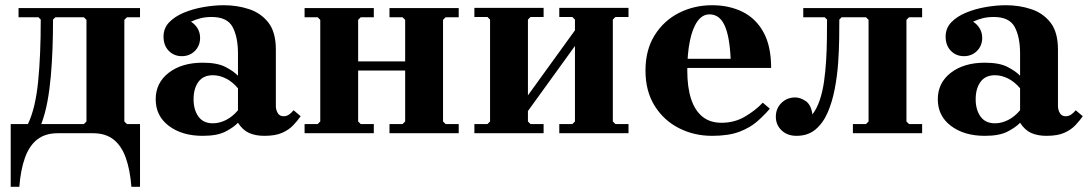

<svg xmlns="http://www.w3.org/2000/svg" viewBox="-20 -510 4165 735"><path d="M516 -444H466L456 -434V-45L466 -35H516V205H483Q478 140 461.5 94Q445 48 414.5 24Q384 0 336 0H201Q153 0 122.5 24Q92 48 75.5 94Q59 140 54 205H21V-35H87Q102 -67 111.5 -107.5Q121 -148 126 -198Q131 -248 133.5 -307Q136 -366 136 -435L127 -444H51V-479H516ZM301 -35 311 -45V-434L301 -444H192L183 -435Q183 -378 181 -323.5Q179 -269 174.5 -218Q170 -167 161.5 -121Q153 -75 138 -35Z M992 10Q958 10 933.5 -1Q909 -12 891 -40V-305Q891 -368 870.5 -406.5Q850 -445 790 -445Q768 -445 749 -440.5Q730 -436 711 -427Q727 -417 736.5 -401Q746 -385 746 -365Q746 -335 726 -315Q706 -295 676 -295Q646 -295 626 -315.5Q606 -336 606 -370Q606 -402 627.5 -424.5Q649 -447 684 -461.5Q719 -476 759.5 -483Q800 -490 837 -490Q888 -490 933.5 -475Q979 -460 1007.5 -423.5Q1036 -387 1036 -320V-104Q1036 -90 1043 -77.5Q1050 -65 1066 -65Q1077 -65 1086.5 -71.5Q1096 -78 1104 -88L1131 -65Q1119 -48 1102.5 -30.5Q1086 -13 1060 -1.5Q1034 10 992 10ZM756 10Q677 10 626.5 -28Q576 -66 576 -130Q576 -193 626 -231.5Q676 -270 756 -270Q812 -270 843.5 -253.5Q875 -237 891 -220V-172Q870 -197 845 -209.5Q820 -222 795 -222Q758 -222 739.5 -196.5Q721 -171 721 -130Q721 -90 739.5 -64Q758 -38 795 -38Q820 -38 845 -50.5Q870 -63 891 -88V-40Q875 -23 843.5 -6.5Q812 10 756 10Z M1471 0V-35H1521L1531 -45V-434L1521 -444H1471V-479H1736V-444H1686L1676 -434V-45L1686 -35H1736V0ZM1146 0V-35H1196L1206 -45V-434L1196 -444H1146V-479H1411V-444H1361L1351 -434V-45L1361 -35H1411V0ZM1271 -240V-275H1597V-240Z M2001 -45 2011 -35H2061V0H1796V-35H1846L1856 -45V-435L1846 -445H1796V-480H2061V-445H2011L2001 -435ZM2326 -45 2336 -35H2386V0H2121V-35H2171L2181 -45V-435L2171 -445H2121V-480H2386V-445H2336L2326 -435ZM2181 -334 2001 -85V-145L2181 -394Z M2706 10Q2637 10 2579 -19.5Q2521 -49 2486 -105Q2451 -161 2451 -240Q2451 -319 2486 -375Q2521 -431 2579 -460.5Q2637 -490 2706 -490Q2771 -490 2822 -465Q2873 -440 2902.5 -387Q2932 -334 2932 -250H2576V-285H2777Q2773 -372 2753.5 -413.5Q2734 -455 2696 -455Q2669 -455 2650 -428.5Q2631 -402 2621 -353.5Q2611 -305 2611 -240Q2611 -176 2625.5 -131.5Q2640 -87 2669 -63.5Q2698 -40 2742 -40Q2792 -40 2832.5 -64Q2873 -88 2900 -117L2927 -94Q2906 -69 2878.5 -45Q2851 -21 2810 -5.5Q2769 10 2706 10Z M3460 -444 3450 -434V-45L3460 -35H3510V0H3245V-35H3295L3305 -45V-434L3295 -444H3202L3193 -435Q3193 -407 3192.5 -363Q3192 -319 3188.5 -269Q3185 -219 3175.5 -169.5Q3166 -120 3148.5 -79.5Q3131 -39 3102 -14.5Q3073 10 3029 10Q2994 10 2972 -11Q2950 -32 2950 -63Q2950 -95 2971.5 -116Q2993 -137 3024 -137Q3044 -137 3064.5 -123Q3085 -109 3090 -72Q3107 -94 3118 -126.5Q3129 -159 3134.5 -198Q3140 -237 3142.5 -278Q3145 -319 3145.5 -359.5Q3146 -400 3146 -435L3137 -444H3055V-479H3510V-444Z M3986 10Q3952 10 3927.5 -1Q3903 -12 3885 -40V-305Q3885 -368 3864.5 -406.5Q3844 -445 3784 -445Q3762 -445 3743 -440.5Q3724 -436 3705 -427Q3721 -417 3730.5 -401Q3740 -385 3740 -365Q3740 -335 3720 -315Q3700 -295 3670 -295Q3640 -295 3620 -315.5Q3600 -336 3600 -370Q3600 -402 3621.5 -424.5Q3643 -447 3678 -461.5Q3713 -476 3753.5 -483Q3794 -490 3831 -490Q3882 -490 3927.5 -475Q3973 -460 4001.5 -423.5Q4030 -387 4030 -320V-104Q4030 -90 4037 -77.5Q4044 -65 4060 -65Q4071 -65 4080.5 -71.5Q4090 -78 4098 -88L4125 -65Q4113 -48 4096.5 -30.5Q4080 -13 4054 -1.5Q4028 10 3986 10ZM3750 10Q3671 10 3620.5 -28Q3570 -66 3570 -130Q3570 -193 3620 -231.5Q3670 -270 3750 -270Q3806 -270 3837.5 -253.5Q3869 -237 3885 -220V-172Q3864 -197 3839 -209.5Q3814 -222 3789 -222Q3752 -222 3733.5 -196.5Q3715 -171 3715 -130Q3715 -90 3733.5 -64Q3752 -38 3789 -38Q3814 -38 3839 -50.5Q3864 -63 3885 -88V-40Q3869 -23 3837.5 -6.5Q3806 10 3750 10Z"/></svg>

Font: Brygada 1918
Style: Regular
Weight: 400
Designer: Mateusz Machalski | Borys Kosmynka | Przemek Hoffer
Foundry: NIEPODLEGLA 2018
Version: Version 3.006